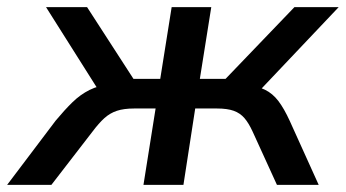

<svg xmlns="http://www.w3.org/2000/svg" viewBox="-50 -518 969 538"><path d="M-30 0 106 -180Q131 -210 153 -231.5Q175 -253 201 -266Q227 -279 261 -282L235 -251L79 -498H194L324 -297H399L431 -498H542L510 -297H582L775 -498H899L665 -251L640 -281Q671 -277 692.5 -266.5Q714 -256 730 -235Q746 -214 762 -179L843 0H726L658 -149Q647 -173 635 -187Q623 -201 605 -207.5Q587 -214 558 -214H497L464 0H352L386 -214H326Q297 -214 277.5 -207.5Q258 -201 242.5 -187Q227 -173 209 -149L94 0Z"/></svg>

Font: Nunito Sans 7pt SemiBold
Style: Italic
Weight: 600
Italic angle: -9°
Designer: Vernon Adams
Foundry: Vernon Adams
Version: Version 3.101;gftools[0.9.27]